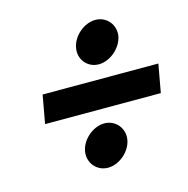

<svg xmlns="http://www.w3.org/2000/svg" viewBox="-81 -658 644 657"><g transform="rotate(-15 241.0 -330.0)"><path d="M464 -280 482 -380H72L54 -280ZM250 -230C210 -230 169 -195 162 -155C155 -115 184 -80 224 -80C264 -80 305 -115 312 -155C319 -195 290 -230 250 -230ZM312 -580C272 -580 231 -545 224 -505C216 -465 245 -430 285 -430C325 -430 366 -465 374 -505C381 -545 352 -580 312 -580Z"/></g></svg>

Font: Scada
Style: Bold Italic
Weight: 700
Designer: Jovanny Lemonad
Foundry: Jovanny Lemonad
Version: Version 3.005